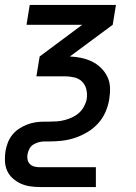

<svg xmlns="http://www.w3.org/2000/svg" viewBox="-28 -540 548 775"><path d="M359 215H134Q113 215 93 212Q73 209 55.5 201Q38 193 23.5 180Q9 167 1 149.5Q-7 132 -8 111.5Q-9 91 -6 71Q-3 53 3.5 36Q10 19 21.5 4.5Q33 -10 49 -20.5Q65 -31 82 -37.5Q99 -44 116.5 -46.5Q134 -49 151 -49H170Q185 -49 200.5 -50Q216 -51 231.5 -55Q247 -59 262.5 -66Q278 -73 290.5 -84Q303 -95 311 -110Q319 -125 322 -140Q325 -160 320.5 -179Q316 -198 303.5 -210.5Q291 -223 272 -227.5Q253 -232 233 -232H119L132 -312L304 -440H79L92 -520H440L427 -440L254 -312Q278 -311 301 -306Q324 -301 343.5 -291.5Q363 -282 379 -266.5Q395 -251 405 -231Q415 -211 416 -187.5Q417 -164 413 -140Q409 -114 398 -88.5Q387 -63 368 -42Q349 -21 324.5 -6.5Q300 8 274.5 16.5Q249 25 222.5 28Q196 31 170 31H151Q140 31 128.5 34Q117 37 106.5 43.5Q96 50 90.5 61Q85 72 83 83Q81 94 83.5 105Q86 116 93.5 123Q101 130 111.5 132.5Q122 135 133 135H359Z"/></svg>

Font: Iosevka Term Curly Md Obl
Style: Regular
Weight: 500
Italic angle: -9°
Designer: Belleve Invis
Foundry: Belleve Invis
Version: Version 32.3.0